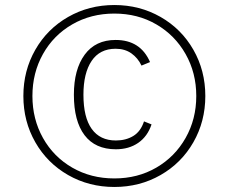

<svg xmlns="http://www.w3.org/2000/svg" viewBox="-20 -732 910 764"><path d="M73 -350Q73 -451 120.5 -534Q168 -617 251 -664.5Q334 -712 435 -712Q536 -712 619 -664.5Q702 -617 749.5 -534Q797 -451 797 -350Q797 -249 749.5 -166Q702 -83 619 -35.5Q536 12 435 12Q334 12 251 -35.5Q168 -83 120.5 -166Q73 -249 73 -350ZM761 -350Q761 -442 718.5 -517Q676 -592 602 -635Q528 -678 435 -678Q342 -678 267.5 -635Q193 -592 151 -517Q109 -442 109 -350Q109 -258 151 -183Q193 -108 267.5 -65Q342 -22 435 -22Q528 -22 602 -65Q676 -108 718.5 -183Q761 -258 761 -350ZM274 -355Q274 -456 317 -514.5Q360 -573 440 -573Q539 -573 577 -485L543 -471Q529 -501 503 -519.5Q477 -538 440 -538Q377 -538 344.5 -489.5Q312 -441 312 -355Q312 -265 345 -219Q378 -173 441 -173Q481 -173 510.5 -191Q540 -209 553 -249L583 -237Q567 -189 530 -163.5Q493 -138 441 -138Q359 -138 316.5 -194Q274 -250 274 -355Z"/></svg>

Font: Overpass Thin
Style: Regular
Weight: 100
Designer: Delve Withrington, Thomas Jockin
Foundry: Delve Fonts
Version: Version 3.000;DELV;Overpass